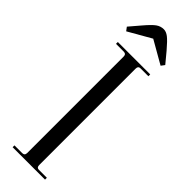

<svg xmlns="http://www.w3.org/2000/svg" viewBox="-275 -810 813 813"><g transform="rotate(45 132.0 -403.0)"><path d="M28 -687 16 -703 57 -751Q85 -784 100.5 -795Q116 -806 135 -806Q149 -806 164 -794.5Q179 -783 207 -750L246 -703L234 -687L131 -746ZM35 0V-11H81Q96 -11 96 -26V-604Q96 -619 81 -619H35V-630H229V-619H181Q168 -619 168 -604V-26Q168 -11 181 -11H229V0Z"/></g></svg>

Font: Arapey Regular-Display
Style: Regular
Weight: 400
Designer: Eduardo Rodriguez Tunni
Foundry: Eduardo Rodriguez Tunni
Version: Version 4.000